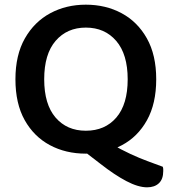

<svg xmlns="http://www.w3.org/2000/svg" viewBox="-20 -643 736 821"><path d="M332 -2 451 -30Q500 -2 538 15.5Q576 33 609.5 45.5Q643 58 676 70Q678 76 678 80.5Q678 85 678 89Q678 123 659.5 140.5Q641 158 609 158Q571 158 520.5 131.5Q470 105 410 58ZM648 -304Q648 -200 608.5 -129Q569 -58 501 -22Q433 14 347 14Q261 14 193 -22.5Q125 -59 85.5 -129.5Q46 -200 46 -304Q46 -408 86.5 -479Q127 -550 195 -586.5Q263 -623 347 -623Q432 -623 500 -586.5Q568 -550 608 -479Q648 -408 648 -304ZM526 -304Q526 -411 477 -468Q428 -525 347 -525Q267 -525 218 -468.5Q169 -412 169 -304Q169 -197 217.5 -140.5Q266 -84 347 -84Q429 -84 477.5 -140.5Q526 -197 526 -304Z"/></svg>

Font: BalooTamma2SemiBold
Style: Regular
Weight: 600
Designer: Divya Kowshik, Shuchita Grover and Ek Type
Foundry: Ek Type
Version: Version 1.700